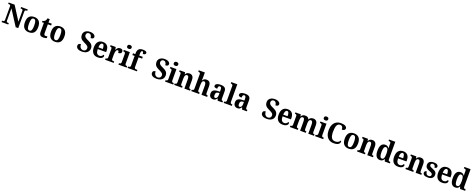

<svg xmlns="http://www.w3.org/2000/svg" viewBox="352 -3670 16249 6582"><g transform="rotate(20 8477.0 -379.5)"><path d="M26 0V-52H49Q77 -52 95 -63Q113 -74 113 -117V-601Q113 -641 95.5 -651.5Q78 -662 55 -662H26V-714H242L564 -208V-601Q564 -638 547 -650Q530 -662 506 -662H477V-714H721V-662H692Q666 -662 650 -649Q634 -636 634 -597V0H541L183 -557V-117Q183 -74 198 -63Q213 -52 240 -52H270V0Z M1021 10Q908 10 843.5 -59.5Q779 -129 779 -270Q779 -411 841 -480Q903 -549 1024 -549Q1136 -549 1201 -480Q1266 -411 1266 -270Q1266 -129 1204 -59.5Q1142 10 1021 10ZM1023 -52Q1076 -52 1097.5 -107.5Q1119 -163 1119 -270Q1119 -377 1097 -431.5Q1075 -486 1022 -486Q969 -486 948 -431.5Q927 -377 927 -270Q927 -163 948.5 -107.5Q970 -52 1023 -52Z M1546 10Q1475 10 1436.5 -25Q1398 -60 1398 -148V-471H1328V-520Q1360 -520 1383.5 -533Q1407 -546 1421 -562Q1435 -577 1446 -601Q1457 -625 1464 -660H1543V-536H1662V-471H1543V-157Q1543 -111 1556.5 -90Q1570 -69 1604 -69Q1622 -69 1639 -71.5Q1656 -74 1671 -78V-14Q1656 -7 1623 1.5Q1590 10 1546 10Z M1974 10Q1861 10 1796.5 -59.5Q1732 -129 1732 -270Q1732 -411 1794 -480Q1856 -549 1977 -549Q2089 -549 2154 -480Q2219 -411 2219 -270Q2219 -129 2157 -59.5Q2095 10 1974 10ZM1976 -52Q2029 -52 2050.5 -107.5Q2072 -163 2072 -270Q2072 -377 2050 -431.5Q2028 -486 1975 -486Q1922 -486 1901 -431.5Q1880 -377 1880 -270Q1880 -163 1901.5 -107.5Q1923 -52 1976 -52Z M2963 10Q2878 10 2829.5 -11Q2781 -32 2761 -64Q2741 -96 2741 -129Q2741 -178 2771.5 -199Q2802 -220 2843 -220Q2844 -135 2883.5 -91.5Q2923 -48 2978 -48Q3032 -48 3062 -79.5Q3092 -111 3092 -158Q3092 -210 3052 -241.5Q3012 -273 2935 -308Q2837 -351 2798 -404Q2759 -457 2759 -531Q2759 -591 2789.5 -634Q2820 -677 2872.5 -700.5Q2925 -724 2991 -724Q3058 -724 3102.5 -706.5Q3147 -689 3169 -661.5Q3191 -634 3191 -604Q3191 -569 3165 -548.5Q3139 -528 3080 -528Q3080 -560 3068.5 -591.5Q3057 -623 3034 -644Q3011 -665 2975 -665Q2933 -665 2907 -640.5Q2881 -616 2881 -570Q2881 -541 2894 -517.5Q2907 -494 2940.5 -470.5Q2974 -447 3038 -420Q3134 -378 3175 -327Q3216 -276 3216 -201Q3216 -137 3185 -89.5Q3154 -42 3097 -16Q3040 10 2963 10Z M3537 10Q3417 10 3355.5 -62Q3294 -134 3294 -265Q3294 -406 3355 -477.5Q3416 -549 3527 -549Q3629 -549 3687.5 -487.5Q3746 -426 3746 -307V-258H3441Q3442 -156 3475 -109Q3508 -62 3571 -62Q3619 -62 3649.5 -86.5Q3680 -111 3696 -146Q3709 -141 3718.5 -130.5Q3728 -120 3728 -103Q3728 -78 3708.5 -51.5Q3689 -25 3647 -7.5Q3605 10 3537 10ZM3602 -320Q3602 -397 3585 -441.5Q3568 -486 3529 -486Q3490 -486 3467 -443Q3444 -400 3442 -320Z M3803 0V-52H3807Q3838 -52 3857.5 -64.5Q3877 -77 3877 -124V-416Q3877 -460 3859.5 -472Q3842 -484 3811 -484H3808V-536H3996L4015 -438H4019Q4041 -491 4072 -519.5Q4103 -548 4160 -548Q4213 -548 4237 -523.5Q4261 -499 4261 -460Q4261 -416 4230 -394.5Q4199 -373 4143 -373Q4143 -414 4134 -435Q4125 -456 4099 -456Q4072 -456 4055 -427.5Q4038 -399 4030 -357Q4022 -315 4022 -274V-119Q4022 -75 4040 -63.5Q4058 -52 4086 -52H4116V0Z M4435 -628Q4401 -628 4378 -645Q4355 -662 4355 -698Q4355 -735 4378 -751.5Q4401 -768 4435 -768Q4468 -768 4492.5 -751.5Q4517 -735 4517 -698Q4517 -662 4492.5 -645Q4468 -628 4435 -628ZM4290 0V-52H4302Q4330 -52 4349 -66Q4368 -80 4368 -123V-417Q4368 -457 4349 -470.5Q4330 -484 4302 -484H4290V-536H4511V-123Q4511 -80 4530 -66Q4549 -52 4577 -52H4588V0Z M4622 0V-52H4643Q4657 -52 4672 -56.5Q4687 -61 4698 -75Q4709 -89 4709 -117V-470H4626V-536H4709V-574Q4709 -667 4755 -718Q4801 -769 4901 -769Q4961 -769 4993.5 -758.5Q5026 -748 5038.5 -731.5Q5051 -715 5051 -697Q5051 -668 5028.5 -648.5Q5006 -629 4948 -629Q4948 -645 4944.5 -665Q4941 -685 4931.5 -699Q4922 -713 4905 -713Q4878 -713 4865.5 -685Q4853 -657 4853 -592V-536H4982V-470H4853V-117Q4853 -89 4863.5 -75Q4874 -61 4889 -56.5Q4904 -52 4919 -52H4963V0Z M5687 10Q5602 10 5553.5 -11Q5505 -32 5485 -64Q5465 -96 5465 -129Q5465 -178 5495.5 -199Q5526 -220 5567 -220Q5568 -135 5607.5 -91.5Q5647 -48 5702 -48Q5756 -48 5786 -79.5Q5816 -111 5816 -158Q5816 -210 5776 -241.5Q5736 -273 5659 -308Q5561 -351 5522 -404Q5483 -457 5483 -531Q5483 -591 5513.5 -634Q5544 -677 5596.5 -700.5Q5649 -724 5715 -724Q5782 -724 5826.5 -706.5Q5871 -689 5893 -661.5Q5915 -634 5915 -604Q5915 -569 5889 -548.5Q5863 -528 5804 -528Q5804 -560 5792.5 -591.5Q5781 -623 5758 -644Q5735 -665 5699 -665Q5657 -665 5631 -640.5Q5605 -616 5605 -570Q5605 -541 5618 -517.5Q5631 -494 5664.5 -470.5Q5698 -447 5762 -420Q5858 -378 5899 -327Q5940 -276 5940 -201Q5940 -137 5909 -89.5Q5878 -42 5821 -16Q5764 10 5687 10Z M6135 -628Q6101 -628 6078 -645Q6055 -662 6055 -698Q6055 -735 6078 -751.5Q6101 -768 6135 -768Q6168 -768 6192.5 -751.5Q6217 -735 6217 -698Q6217 -662 6192.5 -645Q6168 -628 6135 -628ZM5990 0V-52H6002Q6030 -52 6049 -66Q6068 -80 6068 -123V-417Q6068 -457 6049 -470.5Q6030 -484 6002 -484H5990V-536H6211V-123Q6211 -80 6230 -66Q6249 -52 6277 -52H6288V0Z M6323 0V-52H6329Q6360 -52 6379 -64Q6398 -76 6398 -121V-419Q6398 -461 6380.5 -472.5Q6363 -484 6332 -484H6328V-536H6526L6538 -464H6543Q6565 -505 6597.5 -527Q6630 -549 6686 -549Q6760 -549 6799.5 -503Q6839 -457 6839 -355V-123Q6839 -76 6853.5 -64Q6868 -52 6900 -52H6904V0H6695V-331Q6695 -395 6680 -430.5Q6665 -466 6625 -466Q6593 -466 6575 -444Q6557 -422 6549.5 -386.5Q6542 -351 6542 -310V-117Q6542 -75 6559 -63.5Q6576 -52 6607 -52H6611V0Z M6946 0V-52H6952Q6981 -52 7001 -64Q7021 -76 7021 -121V-647Q7021 -673 7009.5 -686.5Q6998 -700 6983 -704Q6968 -708 6955 -708H6944V-760H7166V-581Q7166 -547 7164 -514.5Q7162 -482 7161 -467H7167Q7185 -501 7217.5 -525Q7250 -549 7307 -549Q7385 -549 7423.5 -503Q7462 -457 7462 -355V-123Q7462 -76 7477 -64Q7492 -52 7524 -52H7527V0H7318V-331Q7318 -395 7301.5 -430.5Q7285 -466 7245 -466Q7214 -466 7197 -444.5Q7180 -423 7173 -387.5Q7166 -352 7166 -310V-117Q7166 -75 7183 -63.5Q7200 -52 7231 -52H7234V0Z M7739 10Q7678 10 7635.5 -30Q7593 -70 7593 -153Q7593 -234 7645 -272.5Q7697 -311 7802 -315L7878 -318V-374Q7878 -429 7865 -459Q7852 -489 7815 -489Q7780 -489 7766 -460.5Q7752 -432 7752 -381Q7692 -381 7662.5 -396.5Q7633 -412 7633 -447Q7633 -483 7659 -505.5Q7685 -528 7728.5 -538.5Q7772 -549 7826 -549Q7924 -549 7973.5 -510.5Q8023 -472 8023 -378V-123Q8023 -82 8035.5 -67Q8048 -52 8079 -52H8083V0H7907L7887 -71H7879Q7858 -44 7840 -26Q7822 -8 7798.5 1Q7775 10 7739 10ZM7793 -60Q7832 -60 7855.5 -96Q7879 -132 7879 -191V-267L7838 -264Q7783 -260 7762 -231.5Q7741 -203 7741 -148Q7741 -60 7793 -60Z M8129 0V-52H8140Q8168 -52 8187 -66Q8206 -80 8206 -123V-647Q8206 -673 8194.5 -686.5Q8183 -700 8168 -704Q8153 -708 8140 -708H8129V-760H8350V-123Q8350 -80 8369 -66Q8388 -52 8416 -52H8427V0Z M8630 10Q8569 10 8526.5 -30Q8484 -70 8484 -153Q8484 -234 8536 -272.5Q8588 -311 8693 -315L8769 -318V-374Q8769 -429 8756 -459Q8743 -489 8706 -489Q8671 -489 8657 -460.5Q8643 -432 8643 -381Q8583 -381 8553.5 -396.5Q8524 -412 8524 -447Q8524 -483 8550 -505.5Q8576 -528 8619.5 -538.5Q8663 -549 8717 -549Q8815 -549 8864.5 -510.5Q8914 -472 8914 -378V-123Q8914 -82 8926.5 -67Q8939 -52 8970 -52H8974V0H8798L8778 -71H8770Q8749 -44 8731 -26Q8713 -8 8689.5 1Q8666 10 8630 10ZM8684 -60Q8723 -60 8746.5 -96Q8770 -132 8770 -191V-267L8729 -264Q8674 -260 8653 -231.5Q8632 -203 8632 -148Q8632 -60 8684 -60Z M9705 10Q9620 10 9571.5 -11Q9523 -32 9503 -64Q9483 -96 9483 -129Q9483 -178 9513.5 -199Q9544 -220 9585 -220Q9586 -135 9625.5 -91.5Q9665 -48 9720 -48Q9774 -48 9804 -79.5Q9834 -111 9834 -158Q9834 -210 9794 -241.5Q9754 -273 9677 -308Q9579 -351 9540 -404Q9501 -457 9501 -531Q9501 -591 9531.5 -634Q9562 -677 9614.5 -700.5Q9667 -724 9733 -724Q9800 -724 9844.5 -706.5Q9889 -689 9911 -661.5Q9933 -634 9933 -604Q9933 -569 9907 -548.5Q9881 -528 9822 -528Q9822 -560 9810.5 -591.5Q9799 -623 9776 -644Q9753 -665 9717 -665Q9675 -665 9649 -640.5Q9623 -616 9623 -570Q9623 -541 9636 -517.5Q9649 -494 9682.5 -470.5Q9716 -447 9780 -420Q9876 -378 9917 -327Q9958 -276 9958 -201Q9958 -137 9927 -89.5Q9896 -42 9839 -16Q9782 10 9705 10Z M10279 10Q10159 10 10097.5 -62Q10036 -134 10036 -265Q10036 -406 10097 -477.5Q10158 -549 10269 -549Q10371 -549 10429.5 -487.5Q10488 -426 10488 -307V-258H10183Q10184 -156 10217 -109Q10250 -62 10313 -62Q10361 -62 10391.5 -86.5Q10422 -111 10438 -146Q10451 -141 10460.5 -130.5Q10470 -120 10470 -103Q10470 -78 10450.5 -51.5Q10431 -25 10389 -7.5Q10347 10 10279 10ZM10344 -320Q10344 -397 10327 -441.5Q10310 -486 10271 -486Q10232 -486 10209 -443Q10186 -400 10184 -320Z M10545 0V-52H10553Q10584 -52 10602 -64Q10620 -76 10620 -121V-421Q10620 -464 10602 -475.5Q10584 -487 10553 -487H10550V-536H10748L10760 -464H10765Q10786 -506 10820.5 -527.5Q10855 -549 10913 -549Q10963 -549 10997.5 -528.5Q11032 -508 11049 -463H11054Q11094 -549 11201 -549Q11276 -549 11317.5 -503Q11359 -457 11359 -355V-123Q11359 -76 11374.5 -64Q11390 -52 11421 -52H11424V0H11215V-331Q11215 -395 11198.5 -430.5Q11182 -466 11142 -466Q11113 -466 11095 -446Q11077 -426 11069 -393.5Q11061 -361 11061 -322V-123Q11061 -76 11076 -64Q11091 -52 11123 -52H11126V0H10917V-331Q10917 -395 10901.5 -430.5Q10886 -466 10846 -466Q10816 -466 10798 -444Q10780 -422 10772 -386.5Q10764 -351 10764 -310V-117Q10764 -75 10781.5 -63.5Q10799 -52 10830 -52H10833V0Z M11608 -628Q11574 -628 11551 -645Q11528 -662 11528 -698Q11528 -735 11551 -751.5Q11574 -768 11608 -768Q11641 -768 11665.5 -751.5Q11690 -735 11690 -698Q11690 -662 11665.5 -645Q11641 -628 11608 -628ZM11463 0V-52H11475Q11503 -52 11522 -66Q11541 -80 11541 -123V-417Q11541 -457 11522 -470.5Q11503 -484 11475 -484H11463V-536H11684V-123Q11684 -80 11703 -66Q11722 -52 11750 -52H11761V0Z M12147 10Q12041 10 11970.5 -36Q11900 -82 11864.5 -164.5Q11829 -247 11829 -358Q11829 -466 11865.5 -548.5Q11902 -631 11974 -677.5Q12046 -724 12152 -724Q12259 -724 12312.5 -690Q12366 -656 12366 -608Q12366 -571 12336 -547.5Q12306 -524 12248 -524Q12248 -556 12238.5 -588Q12229 -620 12206.5 -640.5Q12184 -661 12144 -661Q12057 -661 12023 -581.5Q11989 -502 11989 -358Q11989 -212 12030.5 -139Q12072 -66 12172 -66Q12220 -66 12254 -80.5Q12288 -95 12311 -117.5Q12334 -140 12350 -163Q12357 -157 12361 -145Q12365 -133 12365 -121Q12365 -93 12345.5 -62.5Q12326 -32 12278.5 -11Q12231 10 12147 10Z M12689 10Q12576 10 12511.5 -59.5Q12447 -129 12447 -270Q12447 -411 12509 -480Q12571 -549 12692 -549Q12804 -549 12869 -480Q12934 -411 12934 -270Q12934 -129 12872 -59.5Q12810 10 12689 10ZM12691 -52Q12744 -52 12765.5 -107.5Q12787 -163 12787 -270Q12787 -377 12765 -431.5Q12743 -486 12690 -486Q12637 -486 12616 -431.5Q12595 -377 12595 -270Q12595 -163 12616.5 -107.5Q12638 -52 12691 -52Z M12995 0V-52H13001Q13032 -52 13051 -64Q13070 -76 13070 -121V-419Q13070 -461 13052.5 -472.5Q13035 -484 13004 -484H13000V-536H13198L13210 -464H13215Q13237 -505 13269.5 -527Q13302 -549 13358 -549Q13432 -549 13471.5 -503Q13511 -457 13511 -355V-123Q13511 -76 13525.5 -64Q13540 -52 13572 -52H13576V0H13367V-331Q13367 -395 13352 -430.5Q13337 -466 13297 -466Q13265 -466 13247 -444Q13229 -422 13221.5 -386.5Q13214 -351 13214 -310V-117Q13214 -75 13231 -63.5Q13248 -52 13279 -52H13283V0Z M13832 10Q13741 10 13691.5 -56.5Q13642 -123 13642 -267Q13642 -412 13691 -480Q13740 -548 13831 -548Q13883 -548 13915 -526Q13947 -504 13966 -471H13971Q13970 -494 13969 -524Q13968 -554 13968 -582V-645Q13968 -687 13946 -697.5Q13924 -708 13893 -708H13886V-760H14113V-128Q14113 -82 14131.5 -67Q14150 -52 14184 -52H14191V0H14005L13981 -79H13976Q13955 -38 13921 -14Q13887 10 13832 10ZM13874 -62Q13928 -62 13948 -114Q13968 -166 13968 -269Q13968 -369 13948 -423Q13928 -477 13874 -477Q13828 -477 13808 -423Q13788 -369 13788 -268Q13788 -164 13808 -113Q13828 -62 13874 -62Z M14493 10Q14373 10 14311.5 -62Q14250 -134 14250 -265Q14250 -406 14311 -477.5Q14372 -549 14483 -549Q14585 -549 14643.5 -487.5Q14702 -426 14702 -307V-258H14397Q14398 -156 14431 -109Q14464 -62 14527 -62Q14575 -62 14605.5 -86.5Q14636 -111 14652 -146Q14665 -141 14674.5 -130.5Q14684 -120 14684 -103Q14684 -78 14664.5 -51.5Q14645 -25 14603 -7.5Q14561 10 14493 10ZM14558 -320Q14558 -397 14541 -441.5Q14524 -486 14485 -486Q14446 -486 14423 -443Q14400 -400 14398 -320Z M14759 0V-52H14765Q14796 -52 14815 -64Q14834 -76 14834 -121V-419Q14834 -461 14816.5 -472.5Q14799 -484 14768 -484H14764V-536H14962L14974 -464H14979Q15001 -505 15033.5 -527Q15066 -549 15122 -549Q15196 -549 15235.5 -503Q15275 -457 15275 -355V-123Q15275 -76 15289.5 -64Q15304 -52 15336 -52H15340V0H15131V-331Q15131 -395 15116 -430.5Q15101 -466 15061 -466Q15029 -466 15011 -444Q14993 -422 14985.5 -386.5Q14978 -351 14978 -310V-117Q14978 -75 14995 -63.5Q15012 -52 15043 -52H15047V0Z M15579 10Q15480 10 15437 -21Q15394 -52 15394 -102Q15394 -143 15419.5 -159Q15445 -175 15477 -175Q15477 -114 15504.5 -81.5Q15532 -49 15582 -49Q15629 -49 15650.5 -70Q15672 -91 15672 -122Q15672 -154 15646.5 -173.5Q15621 -193 15560 -216Q15506 -236 15471 -258.5Q15436 -281 15418.5 -312Q15401 -343 15401 -391Q15401 -470 15456.5 -509Q15512 -548 15602 -548Q15687 -548 15725 -518.5Q15763 -489 15763 -453Q15763 -387 15676 -387Q15676 -437 15652 -463.5Q15628 -490 15588 -490Q15553 -490 15533.5 -473Q15514 -456 15514 -427Q15514 -393 15538 -374.5Q15562 -356 15626 -332Q15676 -313 15711 -291.5Q15746 -270 15765 -239Q15784 -208 15784 -160Q15784 -82 15731 -36Q15678 10 15579 10Z M16099 10Q15979 10 15917.5 -62Q15856 -134 15856 -265Q15856 -406 15917 -477.5Q15978 -549 16089 -549Q16191 -549 16249.5 -487.5Q16308 -426 16308 -307V-258H16003Q16004 -156 16037 -109Q16070 -62 16133 -62Q16181 -62 16211.5 -86.5Q16242 -111 16258 -146Q16271 -141 16280.5 -130.5Q16290 -120 16290 -103Q16290 -78 16270.5 -51.5Q16251 -25 16209 -7.5Q16167 10 16099 10ZM16164 -320Q16164 -397 16147 -441.5Q16130 -486 16091 -486Q16052 -486 16029 -443Q16006 -400 16004 -320Z M16579 10Q16488 10 16438.5 -56.5Q16389 -123 16389 -267Q16389 -412 16438 -480Q16487 -548 16578 -548Q16630 -548 16662 -526Q16694 -504 16713 -471H16718Q16717 -494 16716 -524Q16715 -554 16715 -582V-645Q16715 -687 16693 -697.5Q16671 -708 16640 -708H16633V-760H16860V-128Q16860 -82 16878.5 -67Q16897 -52 16931 -52H16938V0H16752L16728 -79H16723Q16702 -38 16668 -14Q16634 10 16579 10ZM16621 -62Q16675 -62 16695 -114Q16715 -166 16715 -269Q16715 -369 16695 -423Q16675 -477 16621 -477Q16575 -477 16555 -423Q16535 -369 16535 -268Q16535 -164 16555 -113Q16575 -62 16621 -62Z"/></g></svg>

Font: Noto Serif Sinhala SemiCondensed
Style: Bold
Weight: 700
Width: 4
Designer: Jelle Bosma - Monotype Design Team
Foundry: Monotype Imaging Inc.
Version: Version 2.007; ttfautohint (v1.8.4.7-5d5b)